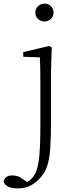

<svg xmlns="http://www.w3.org/2000/svg" viewBox="-92 -774 414 1065"><path d="M6 271Q-31 271 -50.5 259Q-70 247 -72 232Q-64 199 -24 199Q-8 199 7 204Q22 209 40 223L75 246V253H44V243Q60 236 75 224Q90 212 100 195Q114 170 121 129.5Q128 89 130 33Q132 -23 132 -92V-281Q132 -332 131.5 -375Q131 -418 129 -456L37 -459V-485L181 -519L195 -511L191 -377V-114Q191 -18 187 45Q183 108 169 149Q155 190 124 220Q98 246 71 258.5Q44 271 6 271ZM155 -655Q135 -655 119.5 -668.5Q104 -682 104 -704Q104 -726 119.5 -740Q135 -754 155 -754Q175 -754 190 -740Q205 -726 205 -704Q205 -682 190 -668.5Q175 -655 155 -655Z"/></svg>

Font: Noto Serif JP ExtraLight
Style: Regular
Weight: 200
Designer: Ryoko NISHIZUKA  (kana & ideographs); Frank Grießhammer (Latin, Greek & Cyrillic); Wenlong ZHANG  (bopomofo); Sandoll Co
Foundry: Adobe
Version: Version 2.002-H1;hotconv 1.1.0;makeotfexe 2.6.0